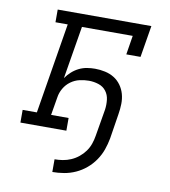

<svg xmlns="http://www.w3.org/2000/svg" viewBox="-81 -600 763 864"><g transform="rotate(10 300.0 -168.0)"><path d="M216 194V136Q234 136 253 133Q272 130 290.5 122Q309 114 325 101Q341 88 352.5 72Q364 56 370.5 37.5Q377 19 380 0Q385 -31 390.5 -62Q396 -93 401 -124Q404 -146 401.5 -168.5Q399 -191 386 -208Q373 -225 351.5 -232Q330 -239 307 -239Q286 -239 264.5 -234Q243 -229 224.5 -215.5Q206 -202 194.5 -182Q183 -162 180 -141L166 -58H246V0H36V-58H101L169 -472H113V-530H541L517 -385H452L466 -472H234L194 -231Q205 -247 220 -260.5Q235 -274 252.5 -282.5Q270 -291 288.5 -294Q307 -297 325 -297Q348 -297 371 -292Q394 -287 412.5 -275.5Q431 -264 444 -246Q457 -228 463 -206.5Q469 -185 468.5 -161.5Q468 -138 464 -114L446 0Q441 27 432 52.5Q423 78 407 101.5Q391 125 369 143.5Q347 162 321.5 173.5Q296 185 269 189.5Q242 194 216 194Z"/></g></svg>

Font: Iosevka Curly Slab LtEx
Style: Italic
Weight: 300
Width: 7
Italic angle: -9°
Monospace: yes
Designer: Belleve Invis
Foundry: Belleve Invis
Version: Version 11.1.0; ttfautohint (v1.8.3)